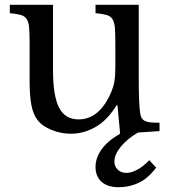

<svg xmlns="http://www.w3.org/2000/svg" viewBox="-20 -550 710 804"><path d="M634 152Q599 198 560 216Q521 234 477 234Q431 234 405.5 211.5Q380 189 380 149Q380 110 406.5 74Q433 38 483 10L472 -109H468Q430 -47 380.5 -18.5Q331 10 277 10Q235 10 195.5 -6Q156 -22 136 -49Q119 -71 111.5 -110Q104 -149 104 -211V-370Q104 -411 102 -434.5Q100 -458 91.5 -470.5Q83 -483 66.5 -487.5Q50 -492 21 -495V-530H202V-257Q202 -148 227.5 -99Q253 -50 309 -50Q397 -50 446 -165Q451 -177 454 -187Q457 -197 459 -209Q461 -221 462 -236Q463 -251 463 -272V-370Q463 -411 461 -434.5Q459 -458 450.5 -470.5Q442 -483 425.5 -487.5Q409 -492 380 -495V-530H561V-223Q561 -166 562.5 -130Q564 -94 567 -76Q569 -63 573.5 -55.5Q578 -48 587 -43.5Q596 -39 610.5 -37.5Q625 -36 648 -36V-1L558 5Q513 31 486 64Q459 97 459 126Q459 146 472.5 160Q486 174 510 174Q529 174 554 161Q579 148 605 121Z"/></svg>

Font: Libre Baskerville
Style: Regular
Weight: 400
Designer: Pablo Impallari, Rodrigo Fuenzalida
Foundry: Pablo Impallari, Rodrigo Fuenzalida
Version: Version 1.000; ttfautohint (v0.93) -l 8 -r 50 -G 200 -x 14 -